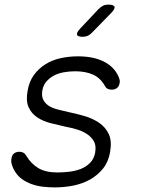

<svg xmlns="http://www.w3.org/2000/svg" viewBox="-20 -805 640 835"><path d="M218 10Q192 10 166.5 7Q141 4 118.5 -4Q96 -12 76.5 -25.5Q57 -39 44 -61Q37 -72 32 -87.5Q27 -103 30 -116Q32 -131 41.5 -138Q51 -145 64 -145Q73 -145 80.5 -141.5Q88 -138 94 -128Q115 -93 146.5 -74Q178 -55 230 -55Q253 -55 280 -58Q307 -61 330.5 -70Q354 -79 371.5 -96.5Q389 -114 394 -142Q399 -173 387.5 -192Q376 -211 356 -223.5Q336 -236 311.5 -243Q287 -250 265 -254Q233 -261 200 -269.5Q167 -278 142 -294.5Q117 -311 104.5 -338.5Q92 -366 100 -410Q107 -451 127.5 -479Q148 -507 177.5 -525.5Q207 -544 243.5 -552Q280 -560 319 -560Q386 -560 431 -537.5Q476 -515 495 -473Q499 -464 500.5 -456.5Q502 -449 500 -443Q498 -430 489 -422.5Q480 -415 466 -415Q458 -415 450 -418Q442 -421 437 -430Q417 -466 384.5 -480.5Q352 -495 307 -495Q281 -495 256.5 -490.5Q232 -486 213 -475.5Q194 -465 181 -449.5Q168 -434 164 -411Q160 -385 169.5 -368.5Q179 -352 196 -342.5Q213 -333 234.5 -328Q256 -323 276 -318Q311 -311 347 -300.5Q383 -290 411 -271Q439 -252 453 -222Q467 -192 459 -145Q452 -102 428.5 -72.5Q405 -43 372 -24.5Q339 -6 299.5 2Q260 10 218 10ZM340 -645Q318 -645 315 -654Q312 -663 329 -681L408 -765Q418 -775 428 -780Q438 -785 450 -785Q475 -785 478 -775.5Q481 -766 462 -747L380 -663Q372 -654 362 -649.5Q352 -645 340 -645Z"/></svg>

Font: Maple Mono ExtraLight
Style: Italic
Weight: 275
Italic angle: -10°
Monospace: yes
Designer: subframe7536
Version: Version 7.000